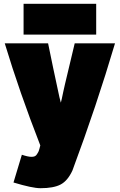

<svg xmlns="http://www.w3.org/2000/svg" viewBox="-20 -775 631 1010"><path d="M585 -547Q488 -219 361 122Q336 176 299 195.5Q262 215 193 215Q150 215 51 185L95 39Q127 50 146 50Q156 50 163 47Q170 44 175 35.5Q180 27 182 23.5Q184 20 188 5.5Q192 -9 192 -10Q82 -292 5 -547H233Q264 -395 278 -332Q296 -245 300 -235Q302 -241 305 -255Q308 -269 313 -293Q318 -317 322 -333Q336 -390 373 -547ZM486 -593H104V-755H486Z"/></svg>

Font: Repo
Style: ExtraBlack
Weight: 1000
Designer: Stefan Peev
Foundry: Context Ltd
Version: Version 001.000